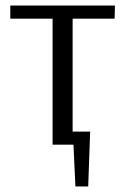

<svg xmlns="http://www.w3.org/2000/svg" viewBox="-20 -520 450 690"><path d="M251 150 244 0H169V-453H17V-500H393L392 -453H241V-47H304L297 150Z"/></svg>

Font: Arsenal SC
Style: Regular
Weight: 400
Designer: Andrij Shevchenko
Foundry: Stairsfor
Version: Version 2.001; ttfautohint (v1.8.4.7-5d5b)